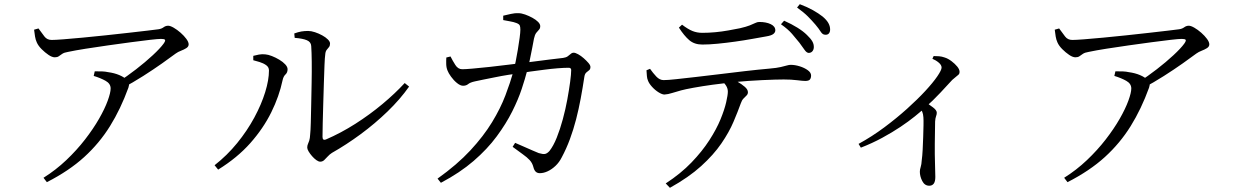

<svg xmlns="http://www.w3.org/2000/svg" viewBox="-20 -830 5920 918"><path d="M544 -437Q587 -465 631 -499Q675 -533 710.5 -566Q746 -599 762 -621Q772 -635 769 -639.5Q766 -644 750 -644Q736 -644 697 -639.5Q658 -635 605.5 -628Q553 -621 496.5 -613Q440 -605 389.5 -597Q339 -589 306 -582Q287 -579 277.5 -572.5Q268 -566 261 -561Q254 -556 242 -556Q229 -556 212 -567.5Q195 -579 179 -595Q163 -611 156 -627Q150 -640 147.5 -655.5Q145 -671 143 -688L164 -694Q180 -672 192.5 -655.5Q205 -639 227 -639Q243 -639 282.5 -642Q322 -645 374.5 -650Q427 -655 484 -661Q541 -667 593.5 -673Q646 -679 684.5 -683.5Q723 -688 737 -690Q752 -692 762 -699.5Q772 -707 784 -707Q794 -707 810.5 -697.5Q827 -688 843.5 -673.5Q860 -659 871 -644Q882 -629 882 -618Q882 -607 871 -600Q860 -593 845.5 -587.5Q831 -582 820 -574Q796 -556 755 -527Q714 -498 664.5 -466.5Q615 -435 564 -408ZM188 20Q247 -17 297 -64.5Q347 -112 386.5 -163Q426 -214 453.5 -262Q481 -310 495 -348.5Q509 -387 509 -407Q509 -430 485 -443.5Q461 -457 428 -467L433 -489Q455 -489 469.5 -488.5Q484 -488 497 -485Q527 -481 550.5 -471Q574 -461 585 -449Q594 -441 596.5 -433.5Q599 -426 594 -411Q557 -309 506 -227Q455 -145 382.5 -79Q310 -13 204 41Z M1511 -57Q1503 -57 1492.5 -64.5Q1482 -72 1472 -83.5Q1462 -95 1455.5 -106Q1449 -117 1449 -124Q1449 -134 1452 -140.5Q1455 -147 1458.5 -157.5Q1462 -168 1463 -188Q1465 -205 1466 -243.5Q1467 -282 1468 -332.5Q1469 -383 1470 -436Q1471 -489 1470.5 -535Q1470 -581 1468 -610Q1467 -629 1447.5 -637.5Q1428 -646 1389 -649L1387 -670Q1406 -677 1421 -679.5Q1436 -682 1453 -682Q1468 -682 1486 -676Q1504 -670 1520.5 -661Q1537 -652 1547.5 -641.5Q1558 -631 1558 -622Q1558 -611 1553 -605Q1548 -599 1542 -591.5Q1536 -584 1535 -569Q1533 -556 1531.5 -519Q1530 -482 1528.5 -433Q1527 -384 1525.5 -333Q1524 -282 1523 -240Q1522 -198 1522 -176Q1522 -157 1538 -163Q1610 -194 1679 -238Q1748 -282 1808.5 -332.5Q1869 -383 1915 -433L1936 -416Q1893 -355 1833 -297Q1773 -239 1704.5 -188.5Q1636 -138 1567 -99Q1556 -92 1547 -82Q1538 -72 1530 -64.5Q1522 -57 1511 -57ZM1006 -40Q1066 -87 1114 -146Q1162 -205 1196 -268Q1230 -331 1248 -389.5Q1266 -448 1266 -493Q1266 -509 1252.5 -518.5Q1239 -528 1221 -533.5Q1203 -539 1191 -542V-563Q1202 -566 1217.5 -569Q1233 -572 1249 -570Q1262 -569 1280 -562Q1298 -555 1315.5 -544.5Q1333 -534 1344 -522Q1355 -510 1355 -499Q1355 -483 1345 -474Q1335 -465 1331 -446Q1315 -370 1277 -293Q1239 -216 1177 -146Q1115 -76 1023 -19Z M2561 -2Q2549 -2 2541.5 -9Q2534 -16 2530 -32Q2525 -51 2512.5 -64.5Q2500 -78 2479.5 -92.5Q2459 -107 2431 -128L2443 -147Q2464 -138 2486.5 -128Q2509 -118 2527.5 -110Q2546 -102 2556 -98Q2576 -92 2586 -94Q2596 -96 2607 -108Q2626 -132 2642 -172Q2658 -212 2671 -260Q2684 -308 2692.5 -354.5Q2701 -401 2706 -438.5Q2711 -476 2711 -495Q2711 -506 2699 -506Q2677 -506 2646 -503.5Q2615 -501 2581 -496.5Q2547 -492 2516.5 -488Q2486 -484 2464 -480Q2441 -477 2409.5 -472Q2378 -467 2346.5 -460.5Q2315 -454 2289 -449Q2263 -444 2251 -441Q2228 -436 2218.5 -428Q2209 -420 2194 -420Q2181 -420 2165 -433Q2149 -446 2136.5 -463.5Q2124 -481 2120 -492Q2114 -506 2113.5 -523Q2113 -540 2114 -555L2134 -560Q2144 -540 2157 -519.5Q2170 -499 2190 -499Q2205 -499 2239.5 -502Q2274 -505 2320.5 -510Q2367 -515 2418 -521.5Q2469 -528 2518.5 -534Q2568 -540 2608.5 -545.5Q2649 -551 2672 -553Q2686 -555 2694 -560.5Q2702 -566 2708.5 -572Q2715 -578 2723 -578Q2731 -578 2744.5 -570.5Q2758 -563 2771 -551.5Q2784 -540 2793.5 -529Q2803 -518 2803 -510Q2803 -499 2797 -494.5Q2791 -490 2783.5 -483.5Q2776 -477 2774 -463Q2766 -410 2756.5 -359Q2747 -308 2734.5 -259.5Q2722 -211 2705 -165Q2688 -119 2666 -78Q2654 -54 2636 -37Q2618 -20 2598.5 -11Q2579 -2 2561 -2ZM2072 24Q2166 -43 2229 -111Q2292 -179 2332.5 -245.5Q2373 -312 2396.5 -374Q2420 -436 2435 -489Q2440 -508 2445.5 -535.5Q2451 -563 2456 -593Q2461 -623 2464.5 -649Q2468 -675 2468 -688Q2468 -702 2465 -708.5Q2462 -715 2449 -720Q2436 -725 2418 -728Q2400 -731 2386 -734V-755Q2402 -759 2423 -763.5Q2444 -768 2458 -767Q2473 -767 2491 -760.5Q2509 -754 2525.5 -745Q2542 -736 2552.5 -725.5Q2563 -715 2563 -705Q2563 -694 2557 -688Q2551 -682 2544 -673Q2537 -664 2533 -645Q2530 -628 2524.5 -600Q2519 -572 2513 -543Q2507 -514 2500 -490Q2491 -455 2474.5 -405Q2458 -355 2429 -297Q2400 -239 2355 -178Q2310 -117 2244.5 -60.5Q2179 -4 2088 44Z M3846 -577Q3836 -578 3826.5 -592Q3817 -606 3802 -626Q3787 -645 3767 -668Q3747 -691 3714 -714L3729 -731Q3765 -715 3793 -697.5Q3821 -680 3838 -663Q3856 -646 3864 -632Q3872 -618 3871 -602Q3870 -591 3863.5 -584Q3857 -577 3846 -577ZM3163 47Q3235 0 3286 -53Q3337 -106 3371.5 -159.5Q3406 -213 3425 -259.5Q3444 -306 3452 -341Q3460 -376 3460 -392Q3460 -407 3451.5 -420.5Q3443 -434 3423 -452L3466 -461Q3484 -452 3505 -440Q3526 -428 3541 -415Q3556 -402 3556 -389Q3556 -380 3549.5 -373.5Q3543 -367 3535 -359Q3527 -351 3522 -336Q3508 -297 3487 -247.5Q3466 -198 3429 -144Q3392 -90 3332.5 -36Q3273 18 3183 68ZM3157 -378Q3146 -378 3129 -388.5Q3112 -399 3097.5 -415Q3083 -431 3078 -445Q3074 -454 3073 -466Q3072 -478 3071 -494L3088 -501Q3102 -481 3118 -464Q3134 -447 3153 -447Q3173 -447 3213.5 -451.5Q3254 -456 3307.5 -462Q3361 -468 3421.5 -475.5Q3482 -483 3542.5 -490Q3603 -497 3659 -502Q3694 -505 3713 -509.5Q3732 -514 3742.5 -517Q3753 -520 3760 -520Q3781 -520 3803.5 -513Q3826 -506 3842 -494.5Q3858 -483 3858 -469Q3858 -457 3852.5 -450Q3847 -443 3830 -443Q3818 -443 3791 -446.5Q3764 -450 3727 -450Q3691 -450 3625 -447Q3559 -444 3485 -437Q3439 -432 3388 -425Q3337 -418 3296 -410.5Q3255 -403 3237 -398Q3214 -392 3194 -385.5Q3174 -379 3157 -378ZM3338 -617Q3300 -617 3275.5 -638Q3251 -659 3226 -698L3241 -712Q3270 -690 3291.5 -681.5Q3313 -673 3338 -673Q3368 -673 3400 -676Q3432 -679 3462.5 -684.5Q3493 -690 3518 -695Q3548 -702 3564.5 -708.5Q3581 -715 3591 -720Q3601 -725 3610 -725Q3643 -725 3665 -714.5Q3687 -704 3687 -685Q3687 -675 3677.5 -667.5Q3668 -660 3644 -656Q3615 -651 3576.5 -644Q3538 -637 3495 -631Q3452 -625 3411.5 -621Q3371 -617 3338 -617ZM3925 -664Q3913 -664 3904 -678.5Q3895 -693 3879 -712Q3862 -732 3842.5 -751.5Q3823 -771 3791 -794L3804 -810Q3841 -796 3867.5 -781Q3894 -766 3913 -751Q3932 -735 3940.5 -720Q3949 -705 3949 -689Q3949 -677 3943 -670Q3937 -663 3925 -664Z M4085 -142Q4149 -177 4208 -221Q4267 -265 4317 -310Q4367 -355 4404 -395Q4441 -435 4461.5 -465Q4482 -495 4482 -507Q4482 -519 4468.5 -530.5Q4455 -542 4438 -549L4444 -562Q4457 -562 4470 -561Q4483 -560 4497 -555Q4513 -550 4529.5 -537.5Q4546 -525 4557 -511.5Q4568 -498 4568 -486Q4568 -478 4563.5 -473.5Q4559 -469 4551.5 -463.5Q4544 -458 4533 -448Q4509 -422 4476 -386.5Q4443 -351 4398 -311Q4383 -297 4354 -273.5Q4325 -250 4285.5 -223.5Q4246 -197 4198 -171Q4150 -145 4096 -124ZM4423 58Q4401 58 4389.5 35.5Q4378 13 4378 -9Q4378 -19 4382 -31.5Q4386 -44 4387 -63Q4390 -85 4391.5 -114.5Q4393 -144 4394 -175Q4395 -206 4395.5 -231Q4396 -256 4395 -269Q4394 -285 4389.5 -295.5Q4385 -306 4373 -321L4400 -345Q4423 -330 4441 -316.5Q4459 -303 4459 -291Q4459 -283 4455.5 -274Q4452 -265 4451 -249Q4450 -195 4449.5 -142.5Q4449 -90 4450.5 -47.5Q4452 -5 4452 16Q4452 38 4444.5 48Q4437 58 4423 58Z M5424 -437Q5467 -465 5511 -499Q5555 -533 5590.5 -566Q5626 -599 5642 -621Q5652 -635 5649 -639.5Q5646 -644 5630 -644Q5616 -644 5577 -639.5Q5538 -635 5485.5 -628Q5433 -621 5376.5 -613Q5320 -605 5269.5 -597Q5219 -589 5186 -582Q5167 -579 5157.5 -572.5Q5148 -566 5141 -561Q5134 -556 5122 -556Q5109 -556 5092 -567.5Q5075 -579 5059 -595Q5043 -611 5036 -627Q5030 -640 5027.5 -655.5Q5025 -671 5023 -688L5044 -694Q5060 -672 5072.5 -655.5Q5085 -639 5107 -639Q5123 -639 5162.5 -642Q5202 -645 5254.5 -650Q5307 -655 5364 -661Q5421 -667 5473.5 -673Q5526 -679 5564.5 -683.5Q5603 -688 5617 -690Q5632 -692 5642 -699.5Q5652 -707 5664 -707Q5674 -707 5690.5 -697.5Q5707 -688 5723.5 -673.5Q5740 -659 5751 -644Q5762 -629 5762 -618Q5762 -607 5751 -600Q5740 -593 5725.5 -587.5Q5711 -582 5700 -574Q5676 -556 5635 -527Q5594 -498 5544.5 -466.5Q5495 -435 5444 -408ZM5068 20Q5127 -17 5177 -64.5Q5227 -112 5266.5 -163Q5306 -214 5333.5 -262Q5361 -310 5375 -348.5Q5389 -387 5389 -407Q5389 -430 5365 -443.5Q5341 -457 5308 -467L5313 -489Q5335 -489 5349.5 -488.5Q5364 -488 5377 -485Q5407 -481 5430.5 -471Q5454 -461 5465 -449Q5474 -441 5476.5 -433.5Q5479 -426 5474 -411Q5437 -309 5386 -227Q5335 -145 5262.5 -79Q5190 -13 5084 41Z"/></svg>

Font: Noto Serif JP
Style: Regular
Weight: 400
Designer: Ryoko NISHIZUKA  (kana & ideographs); Frank Grießhammer (Latin, Greek & Cyrillic); Wenlong ZHANG  (bopomofo); Sandoll Co
Foundry: Adobe
Version: Version 2.003-H1;hotconv 1.1.1;makeotfexe 2.6.0